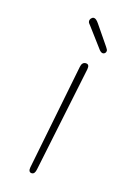

<svg xmlns="http://www.w3.org/2000/svg" viewBox="-108 -747 530 795"><g transform="rotate(15 157.0 -350.0)"><path d="M99 -28 189 -482Q193 -504 209 -504Q226 -504 222 -482L128 -28Q124 -6 111 -6Q103 -6 100 -12Q97 -18 99 -28ZM251 -572 187 -658Q183 -663 180 -667Q177 -671 177 -676Q177 -683 182 -688.5Q187 -694 193 -694Q203 -694 215 -676L273 -591Q280 -581 280 -576Q280 -570 276 -566Q272 -562 267 -562Q259 -562 251 -572Z"/></g></svg>

Font: Mali ExtraLight
Style: Italic
Weight: 275
Italic angle: -10°
Version: Version 1.000; ttfautohint (v1.6)